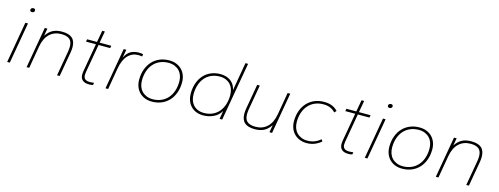

<svg xmlns="http://www.w3.org/2000/svg" viewBox="-19 -1389 5508 2120"><g transform="rotate(15 2735.0 -329.0)"><path d="M54 0 136 -470H166L84 0ZM175 -602Q152 -602 152 -622Q152 -634 160 -641Q168 -648 181 -648Q204 -648 204 -628Q204 -616 196 -609Q188 -602 175 -602Z M624 0 674 -286Q676 -300 677.5 -314.5Q679 -329 679 -341Q679 -400 648 -426Q617 -452 554 -452Q473 -452 420 -402Q367 -352 350 -255L306 0H276L358 -470H388L373 -385Q408 -437 451 -458.5Q494 -480 554 -480Q633 -480 671 -446.5Q709 -413 709 -341Q709 -328 707.5 -314Q706 -300 704 -286L654 0Z M993 6Q890 6 890 -82Q890 -98 893 -116L950 -442H837L842 -470H955L979 -604H1009L985 -470H1118L1113 -442H980L923 -116Q920 -98 920 -82Q920 -53 937.5 -37.5Q955 -22 993 -22Q1005 -22 1018.5 -23Q1032 -24 1040 -26L1036 0Q1028 3 1015 4.5Q1002 6 993 6Z M1178 0 1260 -470H1290L1273 -375Q1300 -432 1340 -454Q1380 -476 1431 -476Q1468 -476 1482 -470L1478 -444Q1466 -446 1454.5 -447Q1443 -448 1431 -448Q1364 -448 1316 -398Q1268 -348 1250 -245L1208 0Z M1710 10Q1662 10 1625.5 -5.5Q1589 -21 1563.5 -48Q1538 -75 1525 -111Q1512 -147 1512 -188Q1512 -255 1532 -309Q1552 -363 1587.5 -401Q1623 -439 1672 -459.5Q1721 -480 1780 -480Q1828 -480 1864.5 -464.5Q1901 -449 1926.5 -422Q1952 -395 1965 -359Q1978 -323 1978 -282Q1978 -215 1958 -161Q1938 -107 1902.5 -69Q1867 -31 1817.5 -10.5Q1768 10 1710 10ZM1710 -18Q1763 -18 1806.5 -36.5Q1850 -55 1881 -89.5Q1912 -124 1929 -173Q1946 -222 1946 -282Q1946 -319 1935 -350Q1924 -381 1902.5 -403.5Q1881 -426 1850 -439Q1819 -452 1780 -452Q1727 -452 1683.5 -433.5Q1640 -415 1609 -380.5Q1578 -346 1561 -297Q1544 -248 1544 -188Q1544 -151 1555 -120Q1566 -89 1587.5 -66.5Q1609 -44 1640 -31Q1671 -18 1710 -18Z M2296 10Q2248 10 2212 -5.5Q2176 -21 2151.5 -48Q2127 -75 2114.5 -111Q2102 -147 2102 -188Q2102 -255 2121.5 -309Q2141 -363 2175.5 -401Q2210 -439 2258.5 -459.5Q2307 -480 2366 -480Q2433 -480 2480.5 -446.5Q2528 -413 2543 -347L2599 -668H2629L2512 0H2482L2498 -94Q2468 -42 2413.5 -16Q2359 10 2296 10ZM2296 -18Q2349 -18 2392 -36.5Q2435 -55 2465 -89.5Q2495 -124 2511.5 -173Q2528 -222 2528 -282Q2528 -319 2517.5 -350Q2507 -381 2486.5 -403.5Q2466 -426 2435.5 -439Q2405 -452 2366 -452Q2313 -452 2270 -433.5Q2227 -415 2197 -380.5Q2167 -346 2150.5 -297Q2134 -248 2134 -188Q2134 -151 2144.5 -120Q2155 -89 2175.5 -66.5Q2196 -44 2226.5 -31Q2257 -18 2296 -18Z M2886 10Q2807 10 2769 -23.5Q2731 -57 2731 -129Q2731 -142 2732.5 -156Q2734 -170 2736 -184L2786 -470H2816L2766 -184Q2764 -170 2762.5 -155.5Q2761 -141 2761 -129Q2761 -70 2792 -44Q2823 -18 2886 -18Q2967 -18 3020 -68Q3073 -118 3090 -215L3134 -470H3164L3082 0H3052L3067 -85Q3032 -33 2989 -11.5Q2946 10 2886 10Z M3480 10Q3432 10 3395.5 -5.5Q3359 -21 3333.5 -48Q3308 -75 3295 -111Q3282 -147 3282 -188Q3282 -255 3302 -309Q3322 -363 3357.5 -401Q3393 -439 3442 -459.5Q3491 -480 3550 -480Q3605 -480 3643.5 -463.5Q3682 -447 3707 -418L3686 -396Q3660 -425 3626 -438.5Q3592 -452 3550 -452Q3497 -452 3453.5 -433.5Q3410 -415 3379 -380.5Q3348 -346 3331 -297Q3314 -248 3314 -188Q3314 -151 3325 -120Q3336 -89 3357.5 -66.5Q3379 -44 3410 -31Q3441 -18 3480 -18Q3522 -18 3558 -31.5Q3594 -45 3630 -74L3643 -52Q3608 -22 3567 -6Q3526 10 3480 10Z M3957 6Q3854 6 3854 -82Q3854 -98 3857 -116L3914 -442H3801L3806 -470H3919L3943 -604H3973L3949 -470H4082L4077 -442H3944L3887 -116Q3884 -98 3884 -82Q3884 -53 3901.5 -37.5Q3919 -22 3957 -22Q3969 -22 3982.5 -23Q3996 -24 4004 -26L4000 0Q3992 3 3979 4.5Q3966 6 3957 6Z M4142 0 4224 -470H4254L4172 0ZM4263 -602Q4240 -602 4240 -622Q4240 -634 4248 -641Q4256 -648 4269 -648Q4292 -648 4292 -628Q4292 -616 4284 -609Q4276 -602 4263 -602Z M4570 10Q4522 10 4485.5 -5.5Q4449 -21 4423.5 -48Q4398 -75 4385 -111Q4372 -147 4372 -188Q4372 -255 4392 -309Q4412 -363 4447.5 -401Q4483 -439 4532 -459.5Q4581 -480 4640 -480Q4688 -480 4724.5 -464.5Q4761 -449 4786.5 -422Q4812 -395 4825 -359Q4838 -323 4838 -282Q4838 -215 4818 -161Q4798 -107 4762.5 -69Q4727 -31 4677.5 -10.5Q4628 10 4570 10ZM4570 -18Q4623 -18 4666.5 -36.5Q4710 -55 4741 -89.5Q4772 -124 4789 -173Q4806 -222 4806 -282Q4806 -319 4795 -350Q4784 -381 4762.5 -403.5Q4741 -426 4710 -439Q4679 -452 4640 -452Q4587 -452 4543.5 -433.5Q4500 -415 4469 -380.5Q4438 -346 4421 -297Q4404 -248 4404 -188Q4404 -151 4415 -120Q4426 -89 4447.5 -66.5Q4469 -44 4500 -31Q4531 -18 4570 -18Z M5302 0 5352 -286Q5354 -300 5355.5 -314.5Q5357 -329 5357 -341Q5357 -400 5326 -426Q5295 -452 5232 -452Q5151 -452 5098 -402Q5045 -352 5028 -255L4984 0H4954L5036 -470H5066L5051 -385Q5086 -437 5129 -458.5Q5172 -480 5232 -480Q5311 -480 5349 -446.5Q5387 -413 5387 -341Q5387 -328 5385.5 -314Q5384 -300 5382 -286L5332 0Z"/></g></svg>

Font: Celebes Thin
Style: Italic
Weight: 250
Italic angle: -10°
Designer: Anugrah Pasau
Foundry: Lafontype
Version: Version 1.000; ttfautohint (v1.8.4)